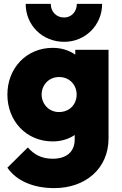

<svg xmlns="http://www.w3.org/2000/svg" viewBox="-20 -745 628 987"><path d="M259 222C419 222 538 122 538 -34V-489H367V-464C336 -486 296 -499 251 -499C115 -499 18 -394 18 -259C18 -123 115 -18 251 -18C294 -18 333 -30 364 -51V-28C364 36 321 71 251 71C194 71 156 50 123 13L18 117C64 184 150 222 259 222ZM112 -725C112 -616 197 -530 310 -530C419 -530 505 -616 505 -725H375C375 -685 347 -655 310 -655C269 -655 241 -685 241 -725ZM194 -259C194 -306 229 -349 284 -349C339 -349 374 -307 374 -259C374 -210 339 -169 283 -169C229 -169 194 -213 194 -259Z"/></svg>

Font: MV Cash ExtraBold
Style: Regular
Weight: 800
Designer: Rodrigo Fuenzalida
Foundry: fragTYPE
Version: Version 1.100;Glyphs 3.1.2 (3151)